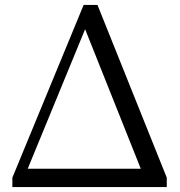

<svg xmlns="http://www.w3.org/2000/svg" viewBox="-20 -756 728 776"><path d="M30 0V-38L318 -736H374L654 -38V0ZM92 -74H549L324 -638Z"/></svg>

Font: Cactus Classical Serif
Style: Regular
Weight: 400
Designer: Henry Chan (via Glyphwiki)、田海東、宇文滿月
Foundry: Moonlit Owen
Version: Version 1.000